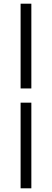

<svg xmlns="http://www.w3.org/2000/svg" viewBox="-20 -770 281 1040"><path d="M91.6 -290.9V-750H149.8V-290.9ZM91.6 250V-213.9H149.8V250Z"/></svg>

Font: Source Sans 3
Style: Regular
Weight: 200
Designer: Paul D. Hunt
Foundry: Adobe
Version: Version 3.046;hotconv 1.0.118;makeotfexe 2.5.65603